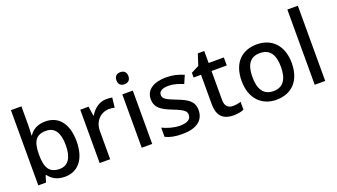

<svg xmlns="http://www.w3.org/2000/svg" viewBox="-65 -1287 3195 1823"><g transform="rotate(-20 1532.5 -375.0)"><path d="M189 -577V-760H83V0H161L181 -66H189C219 -25 268 10 351 10C480 10 568 -85 568 -270C568 -454 481 -548 352 -548C269 -548 219 -513 189 -468H184C186 -490 189 -534 189 -577ZM327 -462C415 -462 459 -398 459 -271C459 -146 415 -77 329 -77C221 -77 189 -145 189 -269V-277C190 -402 224 -462 327 -462Z M969 -549C895 -549 839 -501 805 -443H801L787 -539H703V0H809V-284C809 -390 882 -452 963 -452C980 -452 1002 -449 1017 -445L1028 -544C1012 -547 988 -549 969 -549Z M1182 -744C1148 -744 1121 -727 1121 -683C1121 -640 1148 -622 1182 -622C1214 -622 1242 -640 1242 -683C1242 -727 1214 -744 1182 -744ZM1234 -539H1128V0H1234Z M1758 -152C1758 -241 1699 -276 1600 -314C1499 -353 1469 -370 1469 -409C1469 -445 1503 -466 1567 -466C1618 -466 1667 -450 1714 -430L1749 -511C1694 -535 1638 -549 1572 -549C1448 -549 1366 -498 1366 -404C1366 -315 1424 -281 1527 -240C1633 -199 1655 -178 1655 -142C1655 -100 1622 -72 1542 -72C1482 -72 1414 -93 1367 -116V-23C1412 -1 1463 10 1539 10C1677 10 1758 -46 1758 -152Z M2078 -76C2032 -76 2000 -104 2000 -162V-458H2154V-539H2000V-660H1935L1898 -546L1819 -506V-458H1894V-160C1894 -27 1967 10 2055 10C2094 10 2136 2 2159 -9V-89C2137 -81 2106 -76 2078 -76Z M2742 -270C2742 -449 2637 -549 2490 -549C2333 -549 2236 -449 2236 -270C2236 -91 2342 10 2487 10C2643 10 2742 -91 2742 -270ZM2345 -270C2345 -392 2388 -461 2488 -461C2589 -461 2633 -392 2633 -270C2633 -149 2589 -77 2489 -77C2389 -77 2345 -149 2345 -270Z M2982 0V-760H2876V0Z"/></g></svg>

Font: Noto Sans Devanagari UI Medium
Style: Regular
Weight: 500
Designer: Jelle Bosma - Monotype Design Team
Foundry: Monotype Imaging Inc.
Version: Version 2.004